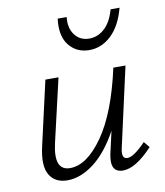

<svg xmlns="http://www.w3.org/2000/svg" viewBox="-76 -711 668 779"><g transform="rotate(-10 258.0 -321.5)"><path d="M319 -500Q267 -500 236 -538.5Q205 -577 214 -648H251Q246 -603 267.5 -574.5Q289 -546 327 -546Q362 -546 390 -571.5Q418 -597 432 -648H469Q450 -576 410 -538Q370 -500 319 -500ZM471 -94 491 -70Q421 5 369 5Q314 5 329 -69L350 -162Q304 -78 249 -36.5Q194 5 140 5Q89 5 66.5 -33Q44 -71 62 -149L122 -413H176L116 -154Q90 -42 159 -42Q228 -42 295 -137Q362 -232 402 -413H452L378 -82Q370 -42 395 -42Q421 -42 471 -94Z"/></g></svg>

Font: EauTestInfant Semilight
Style: Italic
Weight: 300
Italic angle: -12°
Designer: Christian Thalmann (Catharsis Fonts)
Version: Version 0.001;PS 000.001;hotconv 1.0.88;makeotf.lib2.5.64775